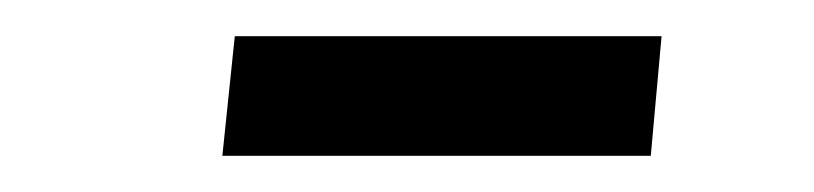

<svg xmlns="http://www.w3.org/2000/svg" viewBox="-20 -679 445 105"><path d="M101.6 -593.8 108.4 -659.2H341.8L335.9 -593.8Z"/></svg>

Font: Puritan
Style: Italic
Weight: 400
Version: 2.0a